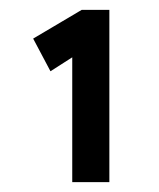

<svg xmlns="http://www.w3.org/2000/svg" viewBox="-20 -797 321 388"><path d="M126 -429V-703L132 -685L82 -653L47 -719L145 -777H201V-429H164Q157 -429 148 -429Q139 -429 126 -429Z"/></svg>

Font: Lexend Zetta
Style: Regular
Weight: 400
Designer: Bonnie Shaver-Troup, Thomas Jockin
Foundry: Lexend
Version: Version 1.007